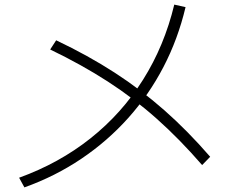

<svg xmlns="http://www.w3.org/2000/svg" viewBox="-20 -783 1040 834"><path d="M63 -11Q237 -74 373 -182Q509 -290 601.5 -437Q694 -584 737 -763L786 -752Q753 -613 690 -492Q627 -371 537 -270.5Q447 -170 333.5 -93.5Q220 -17 86 31ZM858 -66Q760 -179 660.5 -267.5Q561 -356 448 -429Q335 -502 198 -568L224 -608Q363 -542 478 -467.5Q593 -393 694 -304Q795 -215 893 -102Z"/></svg>

Font: M PLUS 1 Thin Light
Style: Regular
Weight: 300
Version: Version 1.001